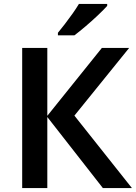

<svg xmlns="http://www.w3.org/2000/svg" viewBox="-20 -958 692 978"><path d="M652 0H504L221 -362V0H93V-714H221V-368L499 -714H638L359 -369ZM526 -928Q510 -910 479.5 -881Q449 -852 416 -824Q383 -796 359 -778H275V-791Q290 -809 310 -835Q330 -861 349.5 -888.5Q369 -916 382 -938H526Z"/></svg>

Font: Noto Sans SemiBold
Style: Regular
Weight: 600
Designer: Monotype Design Team
Foundry: Monotype Imaging Inc.
Version: Version 2.007